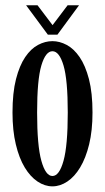

<svg xmlns="http://www.w3.org/2000/svg" viewBox="-20 -682 392 714"><path d="M175 11Q146.5 11 119.8 -6.8Q93 -24.5 72 -59.2Q51 -94 38.8 -145.2Q26.5 -196.5 26.5 -263.5Q26.5 -337 39.5 -387.8Q52.5 -438.5 73.8 -469.8Q95 -501 121.5 -515Q148 -529 175 -529Q201.5 -529 228 -515Q254.5 -501 276 -469.8Q297.5 -438.5 310.8 -387.8Q324 -337 324 -263.5Q324 -196.5 311.5 -145.2Q299 -94 278 -59.2Q257 -24.5 230.2 -6.8Q203.5 11 175 11ZM175 -27.5Q200.5 -27.5 216.2 -84Q232 -140.5 232 -263.5Q232 -385.5 216.2 -438.5Q200.5 -491.5 175 -491.5Q149.5 -491.5 133.8 -438.5Q118 -385.5 118 -263.5Q118 -140.5 133.8 -84Q149.5 -27.5 175 -27.5ZM158 -553 77 -662.5H119.5L175.5 -588.5L231.5 -662.5H274L193.5 -553Z"/></svg>

Font: Imbue Thin 10pt Medium
Style: Regular
Weight: 500
Version: Version 1.102